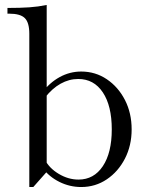

<svg xmlns="http://www.w3.org/2000/svg" viewBox="-20 -742 595 773"><path d="M307 11Q261 11 219.5 -9.5Q178 -30 152 -65L161 -99Q178 -65 216.5 -42Q255 -19 296 -19Q358 -19 394 -73Q430 -127 430 -221Q430 -316 394 -370Q358 -424 295 -424Q258 -424 224 -405Q190 -386 162 -350L148 -367Q179 -409 220 -431.5Q261 -454 307 -454Q364 -454 410 -423Q456 -392 483 -339.5Q510 -287 510 -221Q510 -156 483 -103.5Q456 -51 410 -20Q364 11 307 11ZM98 11V-606Q98 -651 80 -669Q62 -687 17 -687H10V-710Q62 -710 98 -712.5Q134 -715 168 -722V-50L114 11Z"/></svg>

Font: Baskervville
Style: Regular
Weight: 400
Designer: Alexis Faudot, Rémi Forte, Morgane Pierson, Rafael Ribas, Tanguy Vanlaeys, Rosalie Wagner, Thomas Huot-Marchand
Foundry: ANRT
Version: Version 1.100